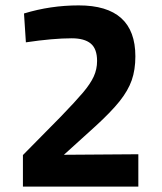

<svg xmlns="http://www.w3.org/2000/svg" viewBox="-20 -692 600 712"><path d="M493 -120V0H65V-117L206 -260Q261 -317 288 -349Q315 -381 327.5 -408Q340 -435 340 -466Q340 -511 316.5 -530.5Q293 -550 246 -550Q177 -550 76 -535L69 -642Q167 -672 272 -672Q482 -672 482 -483Q482 -433 468.5 -394.5Q455 -356 423.5 -316.5Q392 -277 334 -224L217 -118Z"/></svg>

Font: Cairo
Style: Bold
Weight: 700
Designer: Mohamed Gaber
Foundry: Kief Type Foundry
Version: Version 2.100